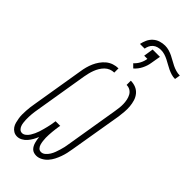

<svg xmlns="http://www.w3.org/2000/svg" viewBox="-317 -1110 1189 1189"><g transform="rotate(45 277.5 -515.5)"><path d="M277 8Q265 8 254.5 4.5Q244 1 236.5 -6.5Q229 -14 224 -23.5Q219 -33 216 -43.5Q213 -54 211 -65Q209 -76 208 -87Q201 -70 192 -54Q183 -38 171 -24Q159 -10 142.5 -1Q126 8 109 8Q92 8 78.5 0Q65 -8 56.5 -20.5Q48 -33 44 -48.5Q40 -64 37.5 -79.5Q35 -95 35 -111.5Q35 -128 36 -144.5Q37 -161 39 -177.5Q41 -194 44 -210L101 -555Q104 -576 109.5 -596.5Q115 -617 123.5 -636.5Q132 -656 145 -674.5Q158 -693 175 -707Q192 -721 213 -728Q234 -735 255 -735V-698Q238 -698 222 -691.5Q206 -685 193.5 -672.5Q181 -660 172 -645Q163 -630 157 -614Q151 -598 147 -582Q143 -566 140 -549L83 -204Q81 -192 79 -179.5Q77 -167 76 -154.5Q75 -142 74.5 -129.5Q74 -117 74.5 -104.5Q75 -92 76.5 -80Q78 -68 82 -57Q86 -46 94.5 -37.5Q103 -29 116 -29Q129 -29 141 -39Q153 -49 160.5 -61Q168 -73 174 -86Q180 -99 184.5 -112.5Q189 -126 192.5 -139.5Q196 -153 199.5 -166.5Q203 -180 205.5 -193.5Q208 -207 210 -221L211 -228H252L250 -221Q248 -207 246 -193.5Q244 -180 243 -166.5Q242 -153 241 -139.5Q240 -126 240.5 -112.5Q241 -99 242.5 -86Q244 -73 247.5 -60.5Q251 -48 259.5 -38.5Q268 -29 282 -29Q297 -29 310 -40.5Q323 -52 331.5 -66Q340 -80 345.5 -95Q351 -110 355.5 -125Q360 -140 363.5 -155Q367 -170 369 -186L426 -531Q429 -548 431 -566Q433 -584 432.5 -601Q432 -618 428.5 -635Q425 -652 417 -666.5Q409 -681 395 -689.5Q381 -698 363 -698V-735Q387 -735 407.5 -726.5Q428 -718 442 -701Q456 -684 462.5 -662.5Q469 -641 471 -618Q473 -595 471 -571.5Q469 -548 466 -525L408 -180Q405 -160 400.5 -140.5Q396 -121 389 -101.5Q382 -82 372.5 -63.5Q363 -45 349 -29Q335 -13 315.5 -2.5Q296 8 277 8ZM242 -936Q246 -956 255 -976Q264 -996 280.5 -1011Q297 -1026 318 -1032.5Q339 -1039 360 -1039Q378 -1039 395 -1034Q412 -1029 427.5 -1021.5Q443 -1014 457.5 -1005.5Q472 -997 487.5 -989.5Q503 -982 520 -977Q537 -972 555 -972L549 -936Q531 -936 515 -941Q499 -946 484 -953Q469 -960 454.5 -968.5Q440 -977 425 -984.5Q410 -992 394 -997Q378 -1002 360 -1002Q347 -1002 333 -998Q319 -994 308 -984.5Q297 -975 291 -962Q285 -949 283 -936ZM320 -799 297 -822Q315 -838 326 -859.5Q337 -881 340 -903H312L322 -967H386L375 -903Q371 -875 357 -847Q343 -819 320 -799Z"/></g></svg>

Font: Iosevka SS04 Extralight
Style: Italic
Weight: 200
Italic angle: -9°
Monospace: yes
Designer: Belleve Invis
Foundry: Belleve Invis
Version: Version 19.0.0; ttfautohint (v1.8.4)